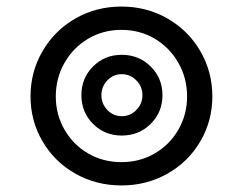

<svg xmlns="http://www.w3.org/2000/svg" viewBox="-20 -598 740 585"><path d="M73 -304Q73 -379 109.5 -442Q146 -505 209.5 -541.5Q273 -578 350 -578Q427 -578 490.5 -541.5Q554 -505 590.5 -442Q627 -379 627 -304Q627 -230 590.5 -167.5Q554 -105 490.5 -69Q427 -33 350 -33Q273 -33 209.5 -69Q146 -105 109.5 -167.5Q73 -230 73 -304ZM550 -304Q550 -360 523.5 -406.5Q497 -453 451.5 -480Q406 -507 350 -507Q294 -507 248.5 -480Q203 -453 176.5 -406.5Q150 -360 150 -304Q150 -249 176.5 -203Q203 -157 248.5 -130.5Q294 -104 350 -104Q406 -104 451.5 -130.5Q497 -157 523.5 -203Q550 -249 550 -304ZM228 -308Q228 -360 263.5 -395.5Q299 -431 351 -431Q403 -431 439 -395.5Q475 -360 475 -308Q475 -256 439 -220.5Q403 -185 351 -185Q299 -185 263.5 -220.5Q228 -256 228 -308ZM414 -308Q414 -334 395.5 -353Q377 -372 351 -372Q325 -372 307 -353Q289 -334 289 -308Q289 -282 307 -263Q325 -244 351 -244Q377 -244 395.5 -263Q414 -282 414 -308Z"/></svg>

Font: Krub Medium
Style: Regular
Weight: 500
Designer: Ekaluck Peanpanawate
Foundry: Cadson Demak Co.,Ltd.
Version: Version 1.000; ttfautohint (v1.6)